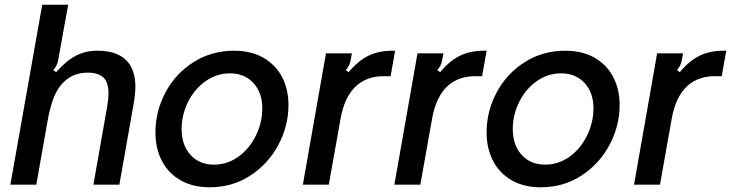

<svg xmlns="http://www.w3.org/2000/svg" viewBox="-20 -783 3099 814"><path d="M24 0 159 -763H269L227 -530Q223 -504 206 -486L218 -477Q261 -526 302 -547Q343 -568 392 -568Q515 -568 545 -478Q554 -448 554 -416Q554 -382 544 -328L486 0H376L434 -329Q440 -362 440 -387Q440 -426 425 -447Q404 -475 352 -475Q292 -475 252 -437Q226 -413 209 -372Q192 -331 180 -261L134 0Z M639 -222Q639 -311 681.5 -391Q724 -471 800.5 -519.5Q877 -568 972 -568Q1045 -568 1097 -538Q1149 -508 1176 -456Q1203 -404 1203 -338Q1203 -249 1160 -168.5Q1117 -88 1041 -38.5Q965 11 869 11Q797 11 745 -19Q693 -49 666 -101.5Q639 -154 639 -222ZM1092 -324Q1092 -390 1054.5 -431Q1017 -472 955 -472Q898 -472 851 -438.5Q804 -405 777 -350.5Q750 -296 750 -236Q750 -168 787.5 -126.5Q825 -85 887 -85Q944 -85 991 -119Q1038 -153 1065 -208.5Q1092 -264 1092 -324Z M1264 0 1362 -557H1472L1467 -530Q1463 -504 1446 -486L1458 -477Q1499 -526 1542.5 -547Q1586 -568 1644 -568H1655L1636 -460H1606Q1540 -460 1495 -423Q1440 -377 1423 -275L1374 0Z M1652 0 1750 -557H1860L1855 -530Q1851 -504 1834 -486L1846 -477Q1887 -526 1930.5 -547Q1974 -568 2032 -568H2043L2024 -460H1994Q1928 -460 1883 -423Q1828 -377 1811 -275L1762 0Z M2043 -222Q2043 -311 2085.5 -391Q2128 -471 2204.5 -519.5Q2281 -568 2376 -568Q2449 -568 2501 -538Q2553 -508 2580 -456Q2607 -404 2607 -338Q2607 -249 2564 -168.5Q2521 -88 2445 -38.5Q2369 11 2273 11Q2201 11 2149 -19Q2097 -49 2070 -101.5Q2043 -154 2043 -222ZM2496 -324Q2496 -390 2458.5 -431Q2421 -472 2359 -472Q2302 -472 2255 -438.5Q2208 -405 2181 -350.5Q2154 -296 2154 -236Q2154 -168 2191.5 -126.5Q2229 -85 2291 -85Q2348 -85 2395 -119Q2442 -153 2469 -208.5Q2496 -264 2496 -324Z M2668 0 2766 -557H2876L2871 -530Q2867 -504 2850 -486L2862 -477Q2903 -526 2946.5 -547Q2990 -568 3048 -568H3059L3040 -460H3010Q2944 -460 2899 -423Q2844 -377 2827 -275L2778 0Z"/></svg>

Font: Open Sauce Sans Medium Italic
Style: Regular
Weight: 500
Italic angle: -10°
Designer: Alfredo Marco Pradil
Foundry: Creative Sauce Fz LLC
Version: Version 1.477